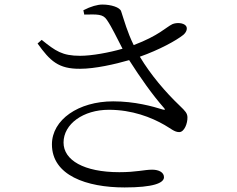

<svg xmlns="http://www.w3.org/2000/svg" viewBox="-20 -787 1040 843"><path d="M477 -342C324 -342 208 -261 208 -153C208 -17 360 36 527 36C652 36 700 17 700 -9C700 -30 678 -42 648 -42C613 -42 580 -31 504 -31C348 -31 259 -84 259 -161C259 -243 346 -305 458 -305C560 -305 644 -272 703 -238C731 -222 746 -207 767 -207C789 -207 804 -245 803 -273C802 -290 794 -299 770 -322C706 -383 642 -458 594 -538C679 -568 754 -609 785 -634C799 -646 805 -663 796 -674C785 -687 756 -689 737 -681C708 -667 678 -631 567 -589C539 -646 526 -695 512 -737C507 -755 467 -767 430 -767C408 -767 379 -759 346 -742L350 -723C407 -724 432 -726 449 -700C472 -667 493 -620 518 -573C459 -556 383 -542 332 -542C253 -542 224 -563 163 -612L145 -596C200 -519 237 -484 332 -485C397 -485 485 -505 547 -523C596 -446 649 -371 700 -313C707 -305 705 -304 695 -306C650 -320 572 -342 477 -342Z"/></svg>

Font: Harano Aji Mincho
Style: Regular
Weight: 400
Foundry: Masamichi Hosoda
Version: HaranoAjiMincho-Regular version 20230610;ttx 4.39.4